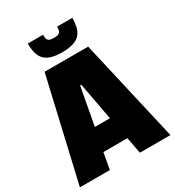

<svg xmlns="http://www.w3.org/2000/svg" viewBox="-208 -1001 1024 1122"><g transform="rotate(-30 303.5 -440.0)"><path d="M-2 0 157 -688H451L609 0H403L382 -110H220L200 0ZM250 -262H352L305 -515H297ZM304 -735Q257 -735 227 -745.5Q197 -756 181.5 -775.5Q166 -795 160 -821.5Q154 -848 154 -880H257Q257 -865 259.5 -854Q262 -843 272 -837.5Q282 -832 304 -832Q327 -832 337 -838Q347 -844 349.5 -854.5Q352 -865 352 -880H455Q455 -848 449 -821.5Q443 -795 427.5 -775.5Q412 -756 382 -745.5Q352 -735 304 -735Z"/></g></svg>

Font: Saira SemiCondensed Black
Style: Regular
Weight: 900
Width: 4
Designer: Hector Gatti with collaboration of the Omnibus-Type team
Foundry: Omnibus-Type
Version: Version 1.101